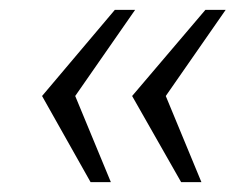

<svg xmlns="http://www.w3.org/2000/svg" viewBox="-20 -531 498 388"><path d="M346 -163 247 -337 395 -511H436L315 -337L387 -163ZM163 -163 65 -337 212 -511H253L132 -337L204 -163Z"/></svg>

Font: Chivo Medium Thin
Style: Italic
Weight: 250
Italic angle: -8.05°
Version: Version 2.002